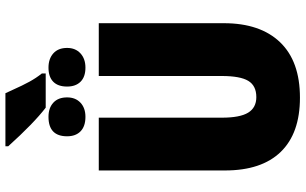

<svg xmlns="http://www.w3.org/2000/svg" viewBox="-224 -866 1100 691"><g transform="rotate(-90 325.5 -520.0)"><path d="M588 -264Q588 -133 519.5 -61.5Q451 10 320 10Q192 10 125 -59Q58 -128 58 -260V-714H248V-271Q248 -206 266 -176.5Q284 -147 322 -147Q363 -147 380.5 -176Q398 -205 398 -272V-714H588ZM348 -1024Q364 -988 377.5 -963.5Q391 -939 407 -919V-905H284Q228 -948 145 -1040V-1050H336ZM321 -828Q321 -798 302 -780Q283 -762 251 -762Q217 -762 199 -779.5Q181 -797 181 -828Q181 -895 251 -895Q283 -895 302 -877.5Q321 -860 321 -828ZM499 -828Q499 -798 479.5 -780Q460 -762 428 -762Q395 -762 377.5 -779.5Q360 -797 360 -828Q360 -861 377.5 -878Q395 -895 428 -895Q460 -895 479.5 -877.5Q499 -860 499 -828Z"/></g></svg>

Font: Noto Sans Display Black Narrow
Style: Regular
Weight: 900
Width: 4
Designer: Monotype Design team
Foundry: Monotype Imaging Inc.
Version: Version 1.000